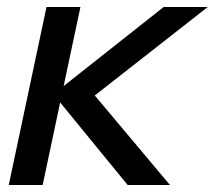

<svg xmlns="http://www.w3.org/2000/svg" viewBox="-20 -529 614 549"><path d="M5 0 113 -509H210L162 -283L448 -509H574L251 -256L466 0H345L152 -236L102 0Z"/></svg>

Font: Red Hat Display Medium
Style: Italic
Weight: 500
Italic angle: -12°
Designer: Pentagram / MCKL
Foundry: Pentagram / MCKL
Version: Version 1.003; Red Hat Display Medium Italic